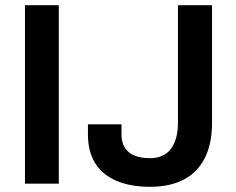

<svg xmlns="http://www.w3.org/2000/svg" viewBox="-20 -706 907 738"><path d="M76 0V-686H206V0ZM557 12Q481 12 427.5 -11Q374 -34 346 -78.5Q318 -123 318 -190V-228H447V-190Q447 -145 474.5 -121.5Q502 -98 557 -98Q610 -98 637 -134Q664 -170 664 -235V-686H795V-235Q795 -153 767 -98Q739 -43 686 -15.5Q633 12 557 12Z"/></svg>

Font: Archivo SemiBold SemiBold
Style: Regular
Weight: 600
Version: Version 2.001